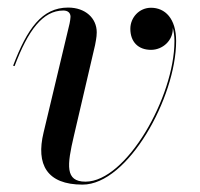

<svg xmlns="http://www.w3.org/2000/svg" viewBox="-20 -490 542 520"><path d="M180 -121.5 237.5 -368C238.5 -375 242 -388 242 -402.5C242 -440.5 211.5 -469.5 164.5 -469.5C93.5 -469.5 53.5 -412 15.5 -312L19.5 -311C56 -408 96 -461.5 151.5 -461.5C164 -461.5 171 -455 171 -444.5C171 -439.5 169.5 -432.5 168.5 -426.5L98 -131C77 -44.5 107 10 203.5 10C326.5 10 457 -226.5 457 -379C457 -440 427 -469 389 -469C357 -469 333 -442.5 333 -412C333 -377 354 -355 389 -355C420.5 -355 448 -380 448 -412C448 -413.5 448 -415 447.5 -416.5C450.5 -405.5 452.5 -393.5 452.5 -379C452.5 -227.5 322 2 211.5 2C156 2 161.5 -42.5 180 -121.5Z"/></svg>

Font: Bodoni* 36pt
Style: Italic
Weight: 400
Italic angle: -13°
Version: Version 2.3